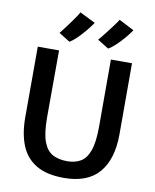

<svg xmlns="http://www.w3.org/2000/svg" viewBox="-104 -1070 935 1156"><g transform="rotate(10 363.0 -491.5)"><path d="M366.5 8Q261 8 196.8 -30.5Q132.5 -69 103.8 -140.5Q75 -212 75 -311L75.5 -743H205.5L204.5 -333.5Q204.5 -238 223.5 -186.2Q242.5 -134.5 279.2 -114.5Q316 -94.5 369 -94.5Q417.5 -94.5 451.8 -115Q486 -135.5 504.2 -187.2Q522.5 -239 522.5 -333.5V-743H651.5V-309Q651.5 -157 581.5 -74.5Q511.5 8 366.5 8ZM258 -805 190 -847.5Q192 -850 202.8 -863.5Q213.5 -877 227.8 -896.2Q242 -915.5 256.5 -935.5Q271 -955.5 281 -971Q291 -986.5 292.5 -991L388.5 -943.5Q369 -915.5 345.5 -887.5Q322 -859.5 299 -837.5Q276 -815.5 258 -805ZM494.5 -805 426 -847.5Q428.5 -850 439.5 -863.2Q450.5 -876.5 465.5 -895.8Q480.5 -915 495.2 -934.5Q510 -954 520.5 -968.8Q531 -983.5 532.5 -988L625.5 -940Q607.5 -914 584.2 -886.8Q561 -859.5 537.2 -837.5Q513.5 -815.5 494.5 -805Z"/></g></svg>

Font: Merriweather Sans Medium
Style: Regular
Weight: 500
Designer: Eben Sorkin
Foundry: Eben Sorkin
Version: Version 2.001